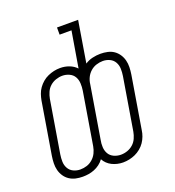

<svg xmlns="http://www.w3.org/2000/svg" viewBox="-135 -841 870 957"><g transform="rotate(-20 300.0 -362.5)"><path d="M355 10Q340 10 325 6.5Q310 3 297 -3.5Q284 -10 273.5 -20Q263 -30 256 -43Q246 -29 232.5 -19Q219 -9 204 -3Q189 3 173.5 5.5Q158 8 142 8Q142 8 142 8Q142 8 142 8Q123 8 105 4Q87 0 72 -10Q57 -20 47 -35Q37 -50 32.5 -67.5Q28 -85 28.5 -104Q29 -123 32 -142L78 -420Q81 -436 86.5 -452Q92 -468 102 -482Q112 -496 125.5 -507.5Q139 -519 155 -526Q171 -533 187 -536.5Q203 -540 220 -540Q245 -540 267.5 -531.5Q290 -523 306 -506L338 -697H275V-735H387L351 -516Q369 -528 390.5 -533Q412 -538 433 -538Q433 -538 433 -538Q433 -538 433 -538Q452 -538 470.5 -534Q489 -530 503.5 -520Q518 -510 528 -495Q538 -480 542.5 -462.5Q547 -445 546.5 -426Q546 -407 543 -388L497 -110Q495 -94 489 -78Q483 -62 473.5 -48Q464 -34 450 -22.5Q436 -11 420.5 -4Q405 3 388.5 6.5Q372 10 355 10ZM143 -30Q161 -30 178 -35.5Q195 -41 209 -53.5Q223 -66 231 -82.5Q239 -99 242 -117L288 -395Q291 -414 290 -433.5Q289 -453 280 -468.5Q271 -484 253.5 -492Q236 -500 217 -500Q200 -500 182.5 -494Q165 -488 151.5 -476Q138 -464 130.5 -447Q123 -430 120 -413L74 -135Q71 -116 71.5 -97Q72 -78 81 -62Q90 -46 107 -38Q124 -30 143 -30ZM358 -30Q376 -30 393 -36Q410 -42 423.5 -54Q437 -66 444.5 -83Q452 -100 455 -117L501 -395Q504 -414 503.5 -433Q503 -452 494 -468Q485 -484 468 -492Q451 -500 432 -500Q415 -500 397.5 -494.5Q380 -489 366 -476.5Q352 -464 344 -447.5Q336 -431 334 -413L288 -135Q284 -116 285 -96.5Q286 -77 295 -61.5Q304 -46 321.5 -38Q339 -30 358 -30Z"/></g></svg>

Font: Iosevka Slab XLtExObl
Style: Regular
Weight: 200
Width: 7
Italic angle: -9°
Monospace: yes
Designer: Belleve Invis
Foundry: Belleve Invis
Version: Version 11.1.1; ttfautohint (v1.8.3)